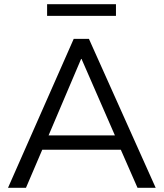

<svg xmlns="http://www.w3.org/2000/svg" viewBox="-20 -889 775 909"><path d="M18 0ZM18 0 329 -705H401L717 0H631L552 -180H180L103 0ZM364 -610 210 -248H524L366 -610ZM203 -814V-869H529V-814Z"/></svg>

Font: Winston
Style: Regular
Weight: 400
Designer: Original fonts by Vernon Adams / Changes by Cristiano Sobral
Foundry: Original fonts by Vernon Adams / Changes by Cristiano Sobral
Version: Version 2.503;July 17, 2020;FontCreator 13.0.0.2655 64-bit